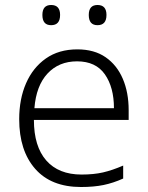

<svg xmlns="http://www.w3.org/2000/svg" viewBox="-20 -740 592 770"><path d="M290 -542Q358 -542 403.5 -510.5Q449 -479 472.5 -424Q496 -369 496 -298V-259H116Q116 -153 165.5 -96.5Q215 -40 307 -40Q356 -40 393 -48.5Q430 -57 474 -76V-24Q434 -6 395 2Q356 10 305 10Q185 10 121 -63Q57 -136 57 -262Q57 -343 84.5 -406Q112 -469 164 -505.5Q216 -542 290 -542ZM289 -494Q216 -494 170.5 -445Q125 -396 118 -306H437Q437 -390 400.5 -442Q364 -494 289 -494ZM150 -680Q150 -720 185 -720Q221 -720 221 -680Q221 -639 185 -639Q150 -639 150 -680ZM336 -680Q336 -720 371 -720Q407 -720 407 -680Q407 -639 371 -639Q336 -639 336 -680Z"/></svg>

Font: Noto Sans Arabic UI Lt
Style: Regular
Weight: 300
Designer: Monotype Design Team, Nadine Chahine and Nizar Qandah
Foundry: Monotype Imaging Inc.
Version: Version 2.010; ttfautohint (v1.8.4.7-5d5b)